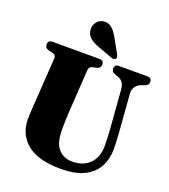

<svg xmlns="http://www.w3.org/2000/svg" viewBox="-164 -1041 1029 1169"><g transform="rotate(20 350.5 -457.0)"><path d="M566.5 -315 547 -566.5Q545 -598 532.5 -614.8Q520 -631.5 495.5 -639L483 -643Q457.5 -650.5 457.5 -673Q457.5 -700 485 -700H670Q697.5 -700 697.5 -673Q697.5 -651 672 -643L659.5 -639Q632.5 -631 618 -611.8Q603.5 -592.5 605.5 -563L624.5 -318Q626.5 -291 627.8 -265.5Q629 -240 629 -212.5Q629 -149.5 602.2 -99.2Q575.5 -49 517.5 -19.5Q459.5 10 365.5 10Q218.5 10 146.5 -49.2Q74.5 -108.5 74.5 -209.5Q74.5 -229.5 76.8 -263.8Q79 -298 81 -328.5L99.5 -608.5Q100.5 -632 74 -638L52.5 -642.5Q26 -649.5 26 -673Q26 -700 54 -700H359.5Q387.5 -700 387.5 -673Q387.5 -650 361 -643L336.5 -638Q314.5 -633 313 -609L295 -326Q293 -293 292.5 -265.2Q292 -237.5 292 -218.5Q292 -131.5 326 -93.5Q360 -55.5 417 -55.5Q486.5 -55.5 528.5 -97.2Q570.5 -139 570.5 -212.5Q570.5 -247 569.2 -269.8Q568 -292.5 566.5 -315ZM397 -859 450 -763.5Q454 -756 455.8 -749Q457.5 -742 453 -736Q448.5 -730 440.5 -729.2Q432.5 -728.5 425.5 -731.5L327.5 -767.5Q294 -780 272.5 -797.8Q251 -815.5 247.5 -847.5Q243.5 -871 258.8 -894.5Q274 -918 303.5 -923Q333 -928 355.8 -910Q378.5 -892 397 -859Z"/></g></svg>

Font: Fraunces 144pt S050 Black
Style: Regular
Weight: 900
Version: Version 1.000; ttfautohint (v1.8.3)